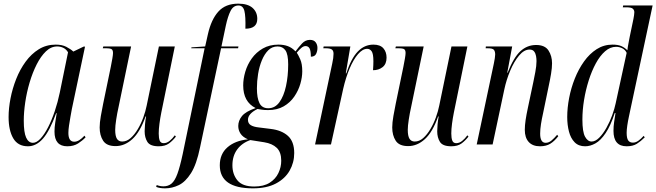

<svg xmlns="http://www.w3.org/2000/svg" viewBox="-20 -790 3589 1050"><path d="M133 10Q78 10 52.5 -33.5Q27 -77 27 -150Q27 -198 37.5 -252Q48 -306 68.5 -358Q89 -410 120 -452.5Q151 -495 192 -520.5Q233 -546 285 -546Q319 -546 342.5 -534Q366 -522 381 -508L437 -535H445L373 -194Q370 -177 365.5 -152.5Q361 -128 357.5 -104Q354 -80 354 -63Q354 -15 386 -15Q400 -15 413.5 -23.5Q427 -32 442 -48L448 -39Q431 -21 407 -5.5Q383 10 348 10Q278 10 278 -70Q278 -94 282 -119Q286 -144 290 -171H287Q252 -74 215 -32Q178 10 133 10ZM160 -9Q180 -9 201.5 -32Q223 -55 243 -94Q263 -133 279.5 -182Q296 -231 307 -284L352 -504Q342 -521 326 -528.5Q310 -536 293 -536Q259 -536 231 -509Q203 -482 180.5 -437.5Q158 -393 142 -339Q126 -285 118 -230.5Q110 -176 110 -130Q110 -66 123 -37.5Q136 -9 160 -9Z M848 10Q801 10 786 -14Q771 -38 771 -72Q771 -86 773 -109.5Q775 -133 779 -153H776Q746 -68 704 -29.5Q662 9 612 9Q563 9 544 -20.5Q525 -50 525 -93Q525 -119 531.5 -156Q538 -193 544 -222L586 -425Q591 -450 594.5 -470.5Q598 -491 598 -500Q598 -515 591 -520.5Q584 -526 559 -526H542L545 -536H697L628 -203Q621 -172 615.5 -136.5Q610 -101 610 -80Q610 -46 619.5 -31Q629 -16 648 -16Q673 -16 694.5 -35Q716 -54 734 -84.5Q752 -115 764 -148.5Q776 -182 782 -212L849 -536H936L862 -174Q856 -144 852 -113.5Q848 -83 848 -60Q848 -35 853.5 -21Q859 -7 875 -7Q892 -7 907.5 -19.5Q923 -32 936 -50L942 -43Q925 -21 904 -5.5Q883 10 848 10Z M883 240Q853 240 834 232L837 222Q855 229 874 229Q900 229 918 214Q936 199 950 161Q964 123 979 53L1099 -526H1026L1027 -531L1102 -536L1117 -603Q1135 -683 1174 -726.5Q1213 -770 1283 -770Q1335 -770 1361 -747Q1387 -724 1387 -687Q1387 -633 1322 -633Q1324 -701 1316.5 -730.5Q1309 -760 1284 -760Q1256 -760 1241 -730.5Q1226 -701 1215 -650L1191 -536H1284L1282 -526H1189L1074 16Q1055 109 1024.5 157Q994 205 957.5 222.5Q921 240 883 240Z M1363 240Q1182 240 1182 114Q1182 52 1224 15.5Q1266 -21 1336 -28Q1308 -40 1295.5 -59Q1283 -78 1283 -101Q1283 -130 1303 -155Q1323 -180 1378 -199Q1310 -233 1310 -323Q1310 -359 1321.5 -398Q1333 -437 1357 -470.5Q1381 -504 1417.5 -525Q1454 -546 1503 -546Q1532 -546 1554.5 -537.5Q1577 -529 1596 -509Q1613 -532 1631.5 -552Q1650 -572 1675 -572Q1696 -572 1706 -559Q1716 -546 1716 -528Q1716 -510 1708.5 -495Q1701 -480 1680 -480Q1680 -512 1673 -525Q1666 -538 1651 -538Q1640 -538 1628.5 -528.5Q1617 -519 1603 -502Q1611 -490 1622 -465.5Q1633 -441 1633 -400Q1633 -368 1622.5 -331.5Q1612 -295 1589.5 -262Q1567 -229 1531.5 -208.5Q1496 -188 1446 -188Q1424 -188 1409.5 -190.5Q1395 -193 1388 -194Q1336 -168 1336 -135Q1336 -115 1351.5 -105.5Q1367 -96 1396 -93L1460 -85Q1520 -78 1554.5 -47Q1589 -16 1589 47Q1589 99 1564 143Q1539 187 1489 213.5Q1439 240 1363 240ZM1447 -198Q1484 -198 1508 -231Q1532 -264 1544 -319Q1556 -374 1556 -438Q1556 -493 1541 -514.5Q1526 -536 1498 -536Q1468 -536 1447 -515Q1426 -494 1412 -460Q1398 -426 1391.5 -386Q1385 -346 1385 -307Q1385 -254 1399 -226Q1413 -198 1447 -198ZM1370 230Q1422 230 1454.5 209.5Q1487 189 1502.5 156.5Q1518 124 1518 89Q1518 42 1493.5 18.5Q1469 -5 1425 -12L1349 -24Q1303 -8 1277 27.5Q1251 63 1251 114Q1251 163 1278.5 196.5Q1306 230 1370 230Z M1797 -443Q1804 -474 1804 -496Q1804 -513 1794.5 -519.5Q1785 -526 1762 -526H1748L1750 -536H1896L1871 -389H1874Q1900 -470 1936.5 -508Q1973 -546 2022 -546Q2059 -546 2076.5 -526Q2094 -506 2094 -475Q2094 -440 2072.5 -423Q2051 -406 2020 -406Q2021 -422 2021.5 -433.5Q2022 -445 2022 -455Q2022 -496 2012.5 -509.5Q2003 -523 1988 -523Q1963 -523 1938 -494Q1913 -465 1892 -415.5Q1871 -366 1857 -305L1790 0H1703Z M2448 10Q2401 10 2386 -14Q2371 -38 2371 -72Q2371 -86 2373 -109.5Q2375 -133 2379 -153H2376Q2346 -68 2304 -29.5Q2262 9 2212 9Q2163 9 2144 -20.5Q2125 -50 2125 -93Q2125 -119 2131.5 -156Q2138 -193 2144 -222L2186 -425Q2191 -450 2194.5 -470.5Q2198 -491 2198 -500Q2198 -515 2191 -520.5Q2184 -526 2159 -526H2142L2145 -536H2297L2228 -203Q2221 -172 2215.5 -136.5Q2210 -101 2210 -80Q2210 -46 2219.5 -31Q2229 -16 2248 -16Q2273 -16 2294.5 -35Q2316 -54 2334 -84.5Q2352 -115 2364 -148.5Q2376 -182 2382 -212L2449 -536H2536L2462 -174Q2456 -144 2452 -113.5Q2448 -83 2448 -60Q2448 -35 2453.5 -21Q2459 -7 2475 -7Q2492 -7 2507.5 -19.5Q2523 -32 2536 -50L2542 -43Q2525 -21 2504 -5.5Q2483 10 2448 10Z M2933 10Q2893 10 2871.5 -13.5Q2850 -37 2850 -80Q2850 -104 2854.5 -134Q2859 -164 2867 -201L2897 -343Q2901 -362 2907.5 -396Q2914 -430 2914 -456Q2914 -469 2911.5 -483.5Q2909 -498 2901 -508.5Q2893 -519 2876 -519Q2846 -519 2818.5 -486Q2791 -453 2770 -403Q2749 -353 2738 -301L2674 0H2587L2681 -444Q2684 -459 2686 -471.5Q2688 -484 2688 -492Q2688 -509 2681 -517.5Q2674 -526 2648 -526H2636L2637 -536H2781L2754 -392H2756Q2789 -476 2826 -510Q2863 -544 2912 -544Q2960 -544 2979.5 -514Q2999 -484 2999 -444Q2999 -419 2993.5 -386Q2988 -353 2981 -321L2950 -171Q2943 -140 2938.5 -111.5Q2934 -83 2934 -59Q2934 -9 2964 -9Q2981 -9 2996 -21.5Q3011 -34 3027 -53L3033 -45Q3012 -18 2989.5 -4Q2967 10 2933 10Z M3180 10Q3144 10 3122.5 -12Q3101 -34 3091.5 -70.5Q3082 -107 3082 -150Q3082 -200 3092.5 -254.5Q3103 -309 3123.5 -360.5Q3144 -412 3174 -454Q3204 -496 3243 -521Q3282 -546 3330 -546Q3359 -546 3377.5 -538Q3396 -530 3411 -515Q3413 -534 3417.5 -556Q3422 -578 3424 -590L3444 -686Q3446 -697 3447.5 -706.5Q3449 -716 3449 -723Q3449 -735 3440.5 -742.5Q3432 -750 3406 -750H3386L3388 -760H3549L3429 -198Q3425 -178 3419.5 -153Q3414 -128 3410.5 -104Q3407 -80 3407 -64Q3407 -34 3415.5 -22Q3424 -10 3441 -10Q3457 -10 3472 -21Q3487 -32 3500 -47L3506 -39Q3484 -17 3462.5 -3.5Q3441 10 3407 10Q3335 10 3335 -74Q3335 -100 3338.5 -122.5Q3342 -145 3346 -172H3342Q3319 -102 3292 -62Q3265 -22 3236.5 -6Q3208 10 3180 10ZM3215 -16Q3236 -16 3257 -37Q3278 -58 3296.5 -91Q3315 -124 3328 -160Q3341 -196 3347 -225L3407 -501Q3399 -518 3383 -526Q3367 -534 3349 -534Q3317 -534 3289 -509.5Q3261 -485 3238.5 -443.5Q3216 -402 3199.5 -350Q3183 -298 3174 -243Q3165 -188 3165 -136Q3165 -69 3179.5 -42.5Q3194 -16 3215 -16Z"/></svg>

Font: Noto Serif Display ExtraCondensed
Style: Italic
Weight: 400
Width: 2
Italic angle: -12°
Designer: Monotype Design Team
Foundry: Monotype Imaging Inc.
Version: Version 2.009